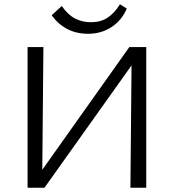

<svg xmlns="http://www.w3.org/2000/svg" viewBox="-20 -878 813 898"><path d="M143 0V-35L585 -658H630V-621L188 0ZM109 0V-658H183L177 0ZM590 0 596 -658H664V0ZM392 -720Q336 -720 292.5 -743.5Q249 -767 222 -807L269 -850Q297 -809 331 -791.5Q365 -774 405 -774Q451 -774 483.5 -795.5Q516 -817 541 -858L573 -838Q549 -782 501 -751Q453 -720 392 -720Z"/></svg>

Font: Ysabeau Office
Style: Regular
Weight: 400
Designer: Christian Thalmann (Catharsis Fonts)
Version: Version 2.001;gftools[0.9.30]; featfreeze: tnum,lnum,ss02